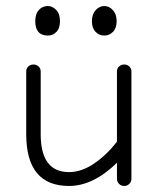

<svg xmlns="http://www.w3.org/2000/svg" viewBox="-20 -610 533 637"><path d="M368 -17V-70Q289 7 209 7Q67 7 67 -165V-373Q67 -383 74 -389.5Q81 -396 91 -396Q101 -396 108 -389.5Q115 -383 115 -373V-165Q115 -39 209 -39Q251 -39 293 -68Q335 -97 368 -140V-373Q368 -383 375 -389.5Q382 -396 392 -396Q402 -396 409 -389.5Q416 -383 416 -373V-17Q416 -7 409 0Q402 7 392 7Q382 7 375 0Q368 -7 368 -17ZM139 -492Q97 -492 97 -540Q97 -564 109 -577Q121 -590 139 -590Q154 -590 166.5 -577Q179 -564 179 -540Q179 -516 167 -504Q155 -492 139 -492ZM355 -504.5Q343 -492 326 -492Q309 -492 297 -504.5Q285 -517 285 -540Q285 -563 297.5 -576.5Q310 -590 326 -590Q342 -590 354.5 -576.5Q367 -563 367 -540Q367 -517 355 -504.5Z"/></svg>

Font: Hoogli
Style: Regular
Weight: 400
Designer: Anand Singh Naorem
Foundry: Brand New Type
Version: Version 1.00 b007